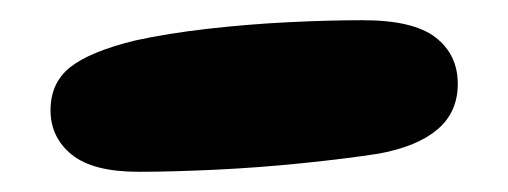

<svg xmlns="http://www.w3.org/2000/svg" viewBox="-20 -815 503 190"><path d="M117 -645Q72 -645 51 -662Q30 -679 30 -706Q30 -733 49.5 -748.5Q69 -764 114 -775Q146 -782 185.5 -786.5Q225 -791 265 -793Q305 -795 339 -795Q389 -795 411 -778Q433 -761 433 -732Q433 -704 413 -687Q393 -670 355 -663Q323 -658 279 -653.5Q235 -649 192 -647Q149 -645 117 -645Z"/></svg>

Font: DynaPuff SemiBold
Style: Regular
Weight: 600
Designer: Toshi Omagari, Jennifer Daniel
Foundry: Google Fonts
Version: Version 2.000